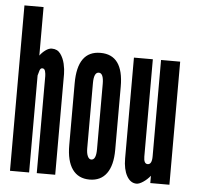

<svg xmlns="http://www.w3.org/2000/svg" viewBox="-53 -789 871 850"><g transform="rotate(5 383.0 -363.5)"><path d="M21.5 0H106.5V-431Q109 -442 112.8 -453.2Q116.5 -464.5 124.5 -464.5Q134.5 -464.5 137.5 -453Q140.5 -441.5 140.5 -431.5V0H222.5V-448Q222.5 -468 216.8 -493Q211 -518 197.5 -536.5Q184 -555 159.5 -555Q145.5 -555 130.8 -544Q116 -533 106.5 -519.5V-735H21.5Z M375.5 8Q425 8 451.2 -28Q477.5 -64 477.5 -133V-414Q477.5 -555 375.5 -555Q273 -555 273 -411V-136Q273 -65.5 299.2 -28.8Q325.5 8 375.5 8ZM375.5 -81Q365.5 -81 359.5 -94Q353.5 -107 353.5 -128.5V-418.5Q353.5 -467 375.5 -467Q397 -467 397 -418.5V-128.5Q397 -81 375.5 -81Z M584.5 8Q596.5 8 614 -3.8Q631.5 -15.5 645 -32.5V0H730V-547H645V-118.5Q645 -82.5 626 -82.5Q608.5 -82.5 608.5 -114.5V-547H524.5V-99Q524.5 -50.5 541 -21.2Q557.5 8 584.5 8Z"/></g></svg>

Font: League Gothic SemiCondensed
Style: Regular
Weight: 400
Width: 4
Designer: The League of Moveable Type
Version: Version 1.600; ttfautohint (v1.8.3)